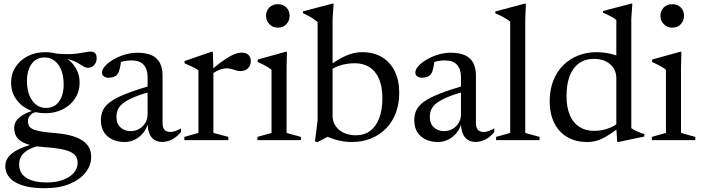

<svg xmlns="http://www.w3.org/2000/svg" viewBox="-20 -740 3707 1014"><path d="M215 254Q163.5 254 124.8 245.8Q86 237.5 60 222Q34 206.5 21 185Q8 163.5 8 136.5Q8 116.5 18.2 98.5Q28.5 80.5 50.5 64.8Q72.5 49 107.8 35.8Q143 22.5 193 12H221V23Q167.5 31.5 137 47Q106.5 62.5 93.8 83.2Q81 104 81 128.5Q81 158.5 97.2 179.8Q113.5 201 146.2 212.2Q179 223.5 227.5 223.5Q278 223.5 314.5 209.5Q351 195.5 370.5 171.8Q390 148 390 120Q390 99.5 380.5 85.2Q371 71 349.8 61.2Q328.5 51.5 294 45.8Q259.5 40 209 36.5Q162.5 33 132.5 24Q102.5 15 85.5 1.8Q68.5 -11.5 61.8 -28.2Q55 -45 55 -64Q55 -99.5 87.5 -124Q120 -148.5 175 -161L186 -151Q156 -148 141.8 -133.8Q127.5 -119.5 127.5 -99.5Q127.5 -87 132.2 -77Q137 -67 150.5 -59.5Q164 -52 190.8 -46.8Q217.5 -41.5 261.5 -38Q309.5 -34.5 346.5 -25.8Q383.5 -17 409.2 -1.8Q435 13.5 448.2 35.8Q461.5 58 461.5 89Q461.5 132 432.8 169.8Q404 207.5 348.8 230.8Q293.5 254 215 254ZM219 -142Q168.5 -142 127.5 -162.8Q86.5 -183.5 62.5 -220Q38.5 -256.5 38.5 -303Q38.5 -350.5 62.5 -387Q86.5 -423.5 127.5 -444Q168.5 -464.5 219 -464.5Q257.5 -464.5 290.5 -452.8Q323.5 -441 348.2 -419Q373 -397 386.8 -367.8Q400.5 -338.5 400.5 -303.5Q400.5 -256.5 376.5 -220Q352.5 -183.5 311.5 -162.8Q270.5 -142 219 -142ZM227 -170Q272 -172 295.2 -208.8Q318.5 -245.5 316 -304.5Q313.5 -366.5 285.2 -402.2Q257 -438 211 -436.5Q168 -435 144.2 -398.5Q120.5 -362 122.5 -302.5Q125 -241.5 153.2 -205Q181.5 -168.5 227 -170ZM281.5 -434.5 264 -458.5Q307.5 -453.5 338.8 -454Q370 -454.5 392 -457.8Q414 -461 430.2 -464.2Q446.5 -467.5 460 -467.5Q474.5 -467.5 482.5 -459Q490.5 -450.5 490.5 -432.5Q490.5 -410 476.8 -396Q463 -382 445.5 -382Q432.5 -382 420 -389.8Q407.5 -397.5 390.8 -407.5Q374 -417.5 347.8 -425.5Q321.5 -433.5 281.5 -434.5Z M789.5 -292 797 -261.5Q734 -245.5 694.5 -229.5Q655 -213.5 633.2 -197.2Q611.5 -181 603.2 -162.8Q595 -144.5 595 -123Q595 -86 616.8 -66.8Q638.5 -47.5 670 -47.5Q695 -47.5 715.2 -59.2Q735.5 -71 747.5 -91.2Q759.5 -111.5 759.5 -137V-333.5Q759.5 -374.5 738.8 -397.8Q718 -421 672.5 -421Q654 -421 632.8 -416.5Q611.5 -412 594.5 -403.5L620.5 -425.5Q619 -410 616 -394Q613 -378 609 -365.2Q605 -352.5 599 -346Q591.5 -337.5 579.2 -333.5Q567 -329.5 554 -329.5Q538 -329.5 528.2 -336.8Q518.5 -344 518.5 -356.5Q518.5 -373.5 535.5 -392Q552.5 -410.5 579.8 -426.2Q607 -442 640 -451.8Q673 -461.5 705.5 -461.5Q753.5 -461.5 782.8 -447.2Q812 -433 825.2 -406Q838.5 -379 838.5 -340.5V-89.5Q838.5 -73.5 843.2 -63.2Q848 -53 857 -48Q866 -43 879 -43Q892 -43 906.5 -48Q921 -53 935.5 -62V-42Q909.5 -12.5 884.8 -1.5Q860 9.5 837 9.5Q811 9.5 794 -2.2Q777 -14 768.5 -35.8Q760 -57.5 759.5 -87.5L762 -91Q755 -61.5 736.8 -38.8Q718.5 -16 693 -3Q667.5 10 638 10Q584 10 548.5 -19.8Q513 -49.5 513 -105.5Q513 -135 524.2 -158.8Q535.5 -182.5 565.2 -203.8Q595 -225 649.5 -246.2Q704 -267.5 789.5 -292Z M1256 -462Q1280.5 -462 1292.5 -449.8Q1304.5 -437.5 1304.5 -417.5Q1304.5 -393.5 1289.2 -379Q1274 -364.5 1249 -364.5Q1238 -364.5 1226.8 -368.2Q1215.5 -372 1203.2 -375.5Q1191 -379 1176 -379Q1163.5 -379 1150 -375Q1136.5 -371 1123.2 -364Q1110 -357 1099 -347.5L1091.5 -366.5Q1123.5 -394.5 1148.8 -412.8Q1174 -431 1193.5 -442Q1213 -453 1228.2 -457.5Q1243.5 -462 1256 -462ZM1107 -373V-38L1186 -17V0H953.5V-17L1028 -38V-367.5Q1021.5 -373.5 1011.5 -379Q1001.5 -384.5 987.2 -391.2Q973 -398 954.5 -406V-417.5L1096 -466.5H1104Z M1447.5 -594Q1419.5 -594 1402.2 -612.8Q1385 -631.5 1385 -657Q1385 -682.5 1402.2 -700.2Q1419.5 -718 1447.5 -718Q1476 -718 1492.8 -700.2Q1509.5 -682.5 1509.5 -657Q1509.5 -631.5 1492.8 -612.8Q1476 -594 1447.5 -594ZM1495.5 -466.5 1493.5 -380V-38L1569 -17V0H1339.5V-17L1414 -38V-371.5Q1408.5 -376.5 1397 -383.8Q1385.5 -391 1371 -398.5Q1356.5 -406 1341 -412.5V-425.5L1488.5 -466.5Z M1686.5 -29 1742 -34 1656 11 1643.5 6 1657.5 -106V-622.5Q1651 -629 1640.2 -636.8Q1629.5 -644.5 1614.5 -653Q1599.5 -661.5 1580 -671V-680L1733.5 -720.5H1742L1736.5 -639.5V-127.5Q1736.5 -98.5 1751.8 -75.5Q1767 -52.5 1794.8 -39Q1822.5 -25.5 1859 -25.5Q1903.5 -25.5 1935 -49Q1966.5 -72.5 1983 -116.5Q1999.5 -160.5 1999.5 -221Q1999.5 -281.5 1982 -322.8Q1964.5 -364 1931.8 -385Q1899 -406 1853.5 -406Q1824.5 -406 1798.5 -400.5Q1772.5 -395 1749.5 -383.8Q1726.5 -372.5 1706 -354L1703.5 -381Q1732.5 -404 1758.2 -419.8Q1784 -435.5 1806.8 -445.5Q1829.5 -455.5 1850.5 -460Q1871.5 -464.5 1890.5 -464.5Q1954.5 -464.5 1998.5 -437.5Q2042.5 -410.5 2065.5 -362.2Q2088.5 -314 2088.5 -250.5Q2088.5 -190.5 2070 -142.5Q2051.5 -94.5 2017.8 -60.5Q1984 -26.5 1938.2 -8.2Q1892.5 10 1837.5 10Q1814 10 1789.2 6Q1764.5 2 1738.8 -6.5Q1713 -15 1686.5 -29Z M2444.5 -292 2452 -261.5Q2389 -245.5 2349.5 -229.5Q2310 -213.5 2288.2 -197.2Q2266.5 -181 2258.2 -162.8Q2250 -144.5 2250 -123Q2250 -86 2271.8 -66.8Q2293.5 -47.5 2325 -47.5Q2350 -47.5 2370.2 -59.2Q2390.5 -71 2402.5 -91.2Q2414.5 -111.5 2414.5 -137V-333.5Q2414.5 -374.5 2393.8 -397.8Q2373 -421 2327.5 -421Q2309 -421 2287.8 -416.5Q2266.5 -412 2249.5 -403.5L2275.5 -425.5Q2274 -410 2271 -394Q2268 -378 2264 -365.2Q2260 -352.5 2254 -346Q2246.5 -337.5 2234.2 -333.5Q2222 -329.5 2209 -329.5Q2193 -329.5 2183.2 -336.8Q2173.5 -344 2173.5 -356.5Q2173.5 -373.5 2190.5 -392Q2207.5 -410.5 2234.8 -426.2Q2262 -442 2295 -451.8Q2328 -461.5 2360.5 -461.5Q2408.5 -461.5 2437.8 -447.2Q2467 -433 2480.2 -406Q2493.5 -379 2493.5 -340.5V-89.5Q2493.5 -73.5 2498.2 -63.2Q2503 -53 2512 -48Q2521 -43 2534 -43Q2547 -43 2561.5 -48Q2576 -53 2590.5 -62V-42Q2564.5 -12.5 2539.8 -1.5Q2515 9.5 2492 9.5Q2466 9.5 2449 -2.2Q2432 -14 2423.5 -35.8Q2415 -57.5 2414.5 -87.5L2417 -91Q2410 -61.5 2391.8 -38.8Q2373.5 -16 2348 -3Q2322.5 10 2293 10Q2239 10 2203.5 -19.8Q2168 -49.5 2168 -105.5Q2168 -135 2179.2 -158.8Q2190.5 -182.5 2220.2 -203.8Q2250 -225 2304.5 -246.2Q2359 -267.5 2444.5 -292Z M2754 -38 2829.5 -17V0H2600V-17L2674.5 -38V-625Q2668 -631.5 2657.2 -638.5Q2646.5 -645.5 2631 -653.5Q2615.5 -661.5 2596 -670V-679.5L2750 -720.5H2757.5L2754 -638Z M3235 -327Q3235 -371 3203.2 -400Q3171.5 -429 3116 -429Q3070 -429 3037.5 -405.5Q3005 -382 2988.5 -338.5Q2972 -295 2972 -233.5Q2972 -173 2989.5 -131.8Q3007 -90.5 3039.8 -69.8Q3072.5 -49 3118 -49Q3157.5 -49 3193.2 -62Q3229 -75 3262.5 -104L3265 -77Q3230.5 -51 3204.8 -33.8Q3179 -16.5 3158.2 -7Q3137.5 2.5 3119.5 6.2Q3101.5 10 3082.5 10Q3019 10 2974.2 -17Q2929.5 -44 2906.2 -92.5Q2883 -141 2883 -204.5Q2883 -265.5 2902 -313.8Q2921 -362 2955 -395.8Q2989 -429.5 3034 -447Q3079 -464.5 3130 -464.5Q3156 -464.5 3181.2 -460.5Q3206.5 -456.5 3232.5 -448Q3258.5 -439.5 3285 -425.5L3235 -402V-634.5Q3229 -640.5 3218 -647Q3207 -653.5 3193.2 -660Q3179.5 -666.5 3165 -673V-682L3312.5 -720.5H3319.5L3314 -640.5V-63.5Q3318.5 -59.5 3327 -55Q3335.5 -50.5 3345.5 -46Q3355.5 -41.5 3365.2 -37.8Q3375 -34 3383 -32.5V-19L3247 9.5H3239.5L3235 -64.5Z M3530.5 -594Q3502.5 -594 3485.2 -612.8Q3468 -631.5 3468 -657Q3468 -682.5 3485.2 -700.2Q3502.5 -718 3530.5 -718Q3559 -718 3575.8 -700.2Q3592.5 -682.5 3592.5 -657Q3592.5 -631.5 3575.8 -612.8Q3559 -594 3530.5 -594ZM3578.5 -466.5 3576.5 -380V-38L3652 -17V0H3422.5V-17L3497 -38V-371.5Q3491.5 -376.5 3480 -383.8Q3468.5 -391 3454 -398.5Q3439.5 -406 3424 -412.5V-425.5L3571.5 -466.5Z"/></svg>

Font: Newsreader 36pt
Style: Regular
Weight: 400
Designer: Hugues Gentile
Foundry: Production Type
Version: Version 1.003